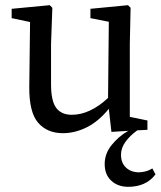

<svg xmlns="http://www.w3.org/2000/svg" viewBox="-20 -501 623 741"><path d="M223 13Q162 13 127 -27.5Q92 -68 93 -167L96 -416L25 -431V-467L172 -481L182 -471L177 -331V-176Q177 -111 197 -84.5Q217 -58 257 -58Q327 -58 397 -123L400 -417L329 -431V-467L474 -481L484 -471L481 -331V-50L549 -36V0L510 2Q482 22 464.5 46Q447 70 447 96Q447 128 466.5 146Q486 164 516 164Q526 164 539.5 161Q553 158 568 149L580 172Q561 197 534.5 208.5Q508 220 475 220Q435 220 409.5 196.5Q384 173 384 132Q384 92 411 58.5Q438 25 475 4L410 8L400 -81Q360 -32 314.5 -9.5Q269 13 223 13Z"/></svg>

Font: Source Serif Pro
Style: Regular
Weight: 400
Designer: Frank Grießhammer
Foundry: Adobe Systems Incorporated
Version: Version 3.001;hotconv 1.0.111;makeotfexe 2.5.65597